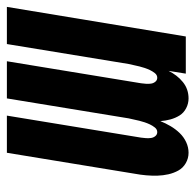

<svg xmlns="http://www.w3.org/2000/svg" viewBox="-43 -543 568 558"><g transform="rotate(90 241.0 -264.0)"><path d="M-18 0 68 -520H176L168 -470Q174 -482 182 -492.5Q190 -503 200.5 -511.5Q211 -520 223 -524Q235 -528 248 -528Q263 -528 276.5 -521Q290 -514 297.5 -502Q305 -490 309 -475.5Q313 -461 314 -446Q320 -461 328.5 -475.5Q337 -490 348.5 -502Q360 -514 375 -521Q390 -528 406 -528Q422 -528 436 -520Q450 -512 457.5 -498.5Q465 -485 468.5 -469.5Q472 -454 472.5 -438Q473 -422 471.5 -405Q470 -388 467 -372L406 0H298L362 -390Q363 -397 363.5 -404.5Q364 -412 363 -419Q362 -426 357.5 -431.5Q353 -437 346 -437Q338 -437 332.5 -430Q327 -423 323.5 -415.5Q320 -408 317.5 -400.5Q315 -393 313 -385Q311 -377 309.5 -369.5Q308 -362 306 -354L248 0H140L204 -390Q205 -397 205.5 -404.5Q206 -412 205 -419Q204 -426 199.5 -431.5Q195 -437 188 -437Q180 -437 174.5 -430Q169 -423 165.5 -415.5Q162 -408 159.5 -400.5Q157 -393 155 -385Q153 -377 151.5 -369.5Q150 -362 148 -354L90 0Z"/></g></svg>

Font: Iosevka SS04 Extrabold Oblique
Style: Regular
Weight: 800
Italic angle: -9°
Monospace: yes
Designer: Belleve Invis
Foundry: Belleve Invis
Version: Version 19.0.0; ttfautohint (v1.8.4)